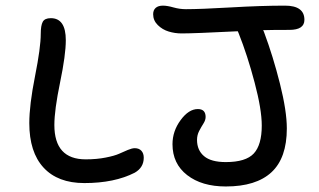

<svg xmlns="http://www.w3.org/2000/svg" viewBox="-20 -675 1143 688"><path d="M789.1 -6.8Q703.1 -6.8 650.6 -47.6Q598.1 -88.4 598.1 -158.2Q598.1 -205.1 627.2 -244.6Q656.2 -284.2 689 -284.2Q716.8 -284.2 716.8 -255.9Q716.8 -244.6 709 -232.4Q701.2 -220.2 693.6 -205.6Q686 -190.9 686 -173.8Q686 -136.7 711.2 -115.5Q736.3 -94.2 789.1 -94.2Q860.8 -94.2 889.4 -125Q918 -155.8 918 -225.1Q918 -282.7 892.3 -379.6Q866.7 -476.6 835 -556.2Q834.5 -557.1 833.5 -559.6Q832.5 -562 832 -563Q675.8 -555.2 630.9 -555.2Q606.9 -555.2 584.5 -562Q562 -568.8 545.4 -585.2Q528.8 -601.6 528.8 -624Q528.8 -638.7 537.8 -646.7Q546.9 -654.8 564 -654.8Q579.1 -654.8 601.6 -648.4Q624 -642.1 646 -642.1Q698.2 -642.1 807.1 -648.4Q916 -654.8 1001 -654.8Q1070.8 -654.8 1070.8 -604Q1070.8 -567.9 1017.1 -567.9Q953.6 -567.9 922.9 -566.9Q924.8 -564 926.8 -558.1Q958.5 -473.1 983.2 -375Q1007.8 -276.9 1007.8 -214.8Q1007.8 -108.9 952.9 -57.9Q897.9 -6.8 789.1 -6.8ZM282.2 -19Q187 -19 136 -74.5Q85 -129.9 85 -233.9Q85 -298.8 105.5 -401.9Q126 -504.9 126 -553.2Q126 -583.5 133.1 -596.7Q140.1 -609.9 162.1 -609.9Q215.8 -609.9 215.8 -530.8Q215.8 -478.5 195.3 -379.6Q174.8 -280.8 174.8 -227.1Q174.8 -104 287.1 -104Q326.7 -104 358.6 -110.4Q390.6 -116.7 406.7 -124Q422.9 -131.3 438 -137.7Q453.1 -144 462.9 -144Q478 -144 486.6 -134.8Q495.1 -125.5 495.1 -109.9Q495.1 -74.7 462.9 -56.2Q390.1 -19 282.2 -19Z"/></svg>

Font: Shantell Sans Irregular Bouncy
Style: Regular
Weight: 400
Designer: Stephen Nixon, Anya Danilova, Shantell Martin
Foundry: Arrow Type
Version: Version 1.006;[9816181b4]